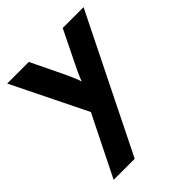

<svg xmlns="http://www.w3.org/2000/svg" viewBox="-179 -523 837 837"><g transform="rotate(-45 239.5 -104.5)"><path d="M35.4 208.3 174.3 -70.8 4.2 -416.7H137.5L211.1 -263.9Q220.8 -243.1 228.1 -226Q235.4 -209 240.3 -193.1Q245.8 -209 253.5 -226Q261.1 -243.1 271.5 -263.9L346.5 -416.7H475L165.3 208.3Z"/></g></svg>

Font: Afacad Flux
Style: Bold
Weight: 700
Designer: Kristian Moeller
Foundry: Dicotype
Version: Version 1.100